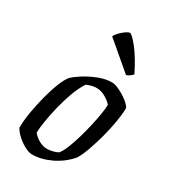

<svg xmlns="http://www.w3.org/2000/svg" viewBox="-185 -845 830 937"><g transform="rotate(30 230.0 -376.5)"><path d="M148 0Q131 0 107.5 -12Q84 -24 62.5 -43Q41 -62 30 -82Q30 -124 38.5 -173Q47 -222 59.5 -270Q72 -318 87 -355.5Q102 -393 116 -411Q130 -426 162.5 -447Q195 -468 235 -484Q275 -500 312 -500Q326 -500 345 -492Q364 -484 383 -472Q402 -460 416 -447Q430 -434 433 -425Q433 -394 425.5 -348.5Q418 -303 405 -254.5Q392 -206 377 -164Q362 -122 347 -98Q308 -52 253.5 -26Q199 0 148 0ZM199 -60Q211 -60 228 -64Q245 -68 258 -75Q271 -90 283.5 -120.5Q296 -151 307.5 -190Q319 -229 328 -268.5Q337 -308 342.5 -341.5Q348 -375 348 -395Q333 -412 309 -425.5Q285 -439 260 -439Q247 -439 233 -435.5Q219 -432 205 -426Q184 -394 167.5 -349Q151 -304 139.5 -256.5Q128 -209 121.5 -168Q115 -127 115 -104Q127 -87 150.5 -73.5Q174 -60 199 -60ZM352 -565 199 -695Q205 -708 218.5 -721.5Q232 -735 245 -744Q258 -753 266 -753Q278 -753 313.5 -708Q349 -663 386 -588Q381 -582 371.5 -575Q362 -568 352 -565Z"/></g></svg>

Font: Texturina
Style: Italic
Weight: 400
Italic angle: -11°
Designer: Guillermo Torres Carreño
Foundry: Omnibus-Type
Version: Version 1.002; ttfautohint (v1.8.3)